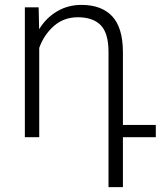

<svg xmlns="http://www.w3.org/2000/svg" viewBox="-20 -558 678 781"><path d="M613.8 0H480V203.1H421.4V-346.7Q421.4 -423.3 389.6 -455.6Q357.9 -487.8 296.9 -487.8Q239.3 -487.8 199 -452.1Q158.7 -416.5 139.6 -363.3V0H81.1V-528.3H137.2L139.2 -439Q167.5 -485.4 211.9 -511.7Q256.3 -538.1 311.5 -538.1Q392.6 -538.1 436 -492.2Q479.5 -446.3 480 -346.7V-49.8H613.8Z"/></svg>

Font: Mardoto Light
Style: Regular
Weight: 400
Designer: Christian Robertson, Vahan Hovhannisyan
Foundry: Google
Version: Version 1.000